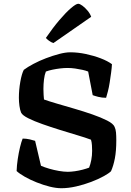

<svg xmlns="http://www.w3.org/2000/svg" viewBox="-20 -997 696 1017"><path d="M305 0Q277 0 243 -8.5Q209 -17 174 -31Q139 -45 111 -61Q83 -77 68 -91Q69 -121 74 -154.5Q79 -188 86 -217Q93 -246 100 -263Q120 -263 138.5 -258.5Q157 -254 166 -251L197 -119Q215 -111 240.5 -103.5Q266 -96 292.5 -91.5Q319 -87 339 -87Q355 -87 376.5 -90Q398 -93 418.5 -98.5Q439 -104 452 -109Q459 -126 463.5 -149.5Q468 -173 468 -198Q468 -211 467 -227.5Q466 -244 462 -257Q433 -268 389 -281Q345 -294 297 -309Q249 -324 205 -339.5Q161 -355 130 -370.5Q99 -386 92 -400Q86 -414 83 -436Q80 -458 80 -479Q80 -521 87.5 -563.5Q95 -606 106 -627Q126 -642 157 -658.5Q188 -675 223.5 -688.5Q259 -702 293 -711Q327 -720 352 -720Q392 -720 434.5 -711Q477 -702 513.5 -688Q550 -674 573 -657Q572 -637 568.5 -611.5Q565 -586 561 -560Q557 -534 551.5 -513Q546 -492 542 -479Q520 -479 500.5 -484Q481 -489 471 -493L447 -618Q435 -623 417 -627Q399 -631 378.5 -634Q358 -637 338 -637Q319 -637 298.5 -634.5Q278 -632 258.5 -628Q239 -624 223 -618Q216 -601 213 -576Q210 -551 210 -526Q210 -509 211 -494.5Q212 -480 213 -470Q238 -461 280.5 -448.5Q323 -436 373 -421.5Q423 -407 469 -391Q515 -375 547.5 -358.5Q580 -342 587 -325Q593 -312 594.5 -295Q596 -278 596 -253Q596 -198 588.5 -158.5Q581 -119 568 -90Q557 -79 529 -63.5Q501 -48 463 -33.5Q425 -19 383.5 -9.5Q342 0 305 0ZM263 -769Q250 -773 239 -781.5Q228 -790 223 -796Q260 -850 294.5 -890.5Q329 -931 356 -954Q383 -977 394 -977Q403 -977 417 -966.5Q431 -956 444 -940.5Q457 -925 463 -908Z"/></svg>

Font: Texturina 12pt SemiBold
Style: Regular
Weight: 600
Designer: Guillermo Torres Carreño
Foundry: Omnibus-Type
Version: Version 1.002